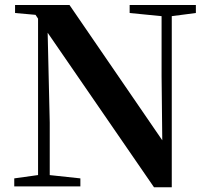

<svg xmlns="http://www.w3.org/2000/svg" viewBox="-20 -761 855 784"><path d="M38.2 0V-32.6L143.5 -47.3H171.3L308.2 -32.6V0ZM135.4 0V-713.4H172.6L183.1 -260.5V0ZM509.4 -707.9V-740.5H779.8V-707.9L674.8 -694.2H648.1ZM608.8 3.6 161.7 -646.1 159 -649.2 125.1 -700.4 41.5 -707.9V-740.5H263.8L662.2 -159.6L643 -152.8L639.8 -449.6V-740.5H681.4V3.6Z"/></svg>

Font: Noto Serif TC
Style: Regular
Weight: 200
Designer: Ryoko NISHIZUKA 西塚涼子 (kana & ideographs); Frank Grießhammer (Latin, Greek & Cyrillic); Wenlong ZHANG 张文龙 (bopomofo); San
Foundry: Adobe
Version: Version 2.001;hotconv 1.1.0;makeotfexe 2.6.0